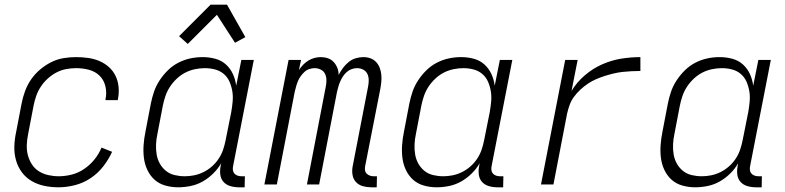

<svg xmlns="http://www.w3.org/2000/svg" viewBox="-20 -785 3340 817"><path d="M229 12Q198 12 169 6Q140 0 115 -14.5Q90 -29 73 -52Q56 -75 48 -103.5Q40 -132 41 -162.5Q42 -193 49 -225L72 -345Q77 -371 86.5 -397Q96 -423 112 -446.5Q128 -470 150.5 -489Q173 -508 198 -520.5Q223 -533 250 -537.5Q277 -542 303 -542Q329 -542 354.5 -538.5Q380 -535 402.5 -525.5Q425 -516 443 -500Q461 -484 471.5 -462.5Q482 -441 484.5 -415.5Q487 -390 482 -364L481 -359H429V-363Q435 -391 428.5 -418Q422 -445 403.5 -463Q385 -481 358.5 -488Q332 -495 304 -495Q283 -495 261.5 -491Q240 -487 220 -476.5Q200 -466 183 -450.5Q166 -435 153.5 -416Q141 -397 134 -376.5Q127 -356 123 -336L100 -216Q95 -192 94 -169Q93 -146 98.5 -125Q104 -104 115.5 -86Q127 -68 145 -56.5Q163 -45 185 -40Q207 -35 230 -35Q257 -35 285 -42Q313 -49 338 -66Q363 -83 382 -106.5Q401 -130 412 -157L457 -139Q442 -106 419 -76.5Q396 -47 365 -26.5Q334 -6 298.5 3Q263 12 229 12Z M738 12Q710 12 683.5 4.5Q657 -3 638 -20Q619 -37 607.5 -61Q596 -85 592.5 -112Q589 -139 591 -167.5Q593 -196 599 -225L622 -345Q627 -370 635.5 -395Q644 -420 659.5 -443.5Q675 -467 695 -486.5Q715 -506 739.5 -518.5Q764 -531 790 -536.5Q816 -542 842 -542Q870 -542 896 -535Q922 -528 941 -511Q960 -494 971 -470Q982 -446 985 -420L1007 -530H1060L972 -79Q970 -70 971 -61.5Q972 -53 977 -47Q982 -41 990 -38Q998 -35 1007 -35H1022L1021 12H997Q978 12 960.5 7Q943 2 931.5 -10.5Q920 -23 917.5 -41.5Q915 -60 919 -79L921 -90Q907 -66 886.5 -46Q866 -26 842 -12.5Q818 1 791 6.5Q764 12 738 12ZM766 -35Q786 -35 806 -39Q826 -43 845.5 -52.5Q865 -62 882 -77Q899 -92 911 -110.5Q923 -129 929.5 -148.5Q936 -168 940 -188L964 -308Q968 -331 970 -353.5Q972 -376 968.5 -397Q965 -418 956.5 -437.5Q948 -457 932 -470.5Q916 -484 895 -489.5Q874 -495 851 -495Q831 -495 809.5 -490.5Q788 -486 768.5 -476Q749 -466 732 -450Q715 -434 703 -415.5Q691 -397 684 -376.5Q677 -356 673 -336L650 -216Q645 -193 644 -171Q643 -149 646.5 -128Q650 -107 660 -89Q670 -71 686 -58Q702 -45 723 -40Q744 -35 766 -35Z M779 -598 742 -631 876 -765H946L1024 -627L980 -603L903 -722Z M1559 12Q1541 12 1523.5 7Q1506 2 1494.5 -10.5Q1483 -23 1480 -41.5Q1477 -60 1481 -79L1546 -415Q1549 -429 1549 -443.5Q1549 -458 1543.5 -470Q1538 -482 1526 -488.5Q1514 -495 1499 -495Q1488 -495 1476.5 -491Q1465 -487 1455.5 -478.5Q1446 -470 1439.5 -460Q1433 -450 1428 -439Q1423 -428 1420 -417Q1417 -406 1414 -394L1338 0H1286L1366 -415Q1369 -429 1369 -443.5Q1369 -458 1363.5 -470Q1358 -482 1345.5 -488.5Q1333 -495 1319 -495Q1307 -495 1295.5 -491Q1284 -487 1275 -478.5Q1266 -470 1259 -460Q1252 -450 1247.5 -439Q1243 -428 1240 -417Q1237 -406 1234 -394L1158 0H1105L1208 -530H1261L1252 -487Q1260 -499 1270 -509.5Q1280 -520 1292.5 -527.5Q1305 -535 1318.5 -538.5Q1332 -542 1345 -542Q1361 -542 1375.5 -537Q1390 -532 1400 -521Q1410 -510 1415.5 -496Q1421 -482 1421 -466Q1429 -482 1439.5 -496Q1450 -510 1463.5 -521Q1477 -532 1493.5 -537Q1510 -542 1526 -542Q1542 -542 1556 -537Q1570 -532 1580 -521.5Q1590 -511 1595.5 -497Q1601 -483 1602.5 -467.5Q1604 -452 1602.5 -436.5Q1601 -421 1598 -405L1534 -79Q1532 -70 1533 -61.5Q1534 -53 1539.5 -47Q1545 -41 1553 -38Q1561 -35 1569 -35H1584L1583 12Z M1838 12Q1810 12 1783.5 4.5Q1757 -3 1738 -20Q1719 -37 1707.5 -61Q1696 -85 1692.5 -112Q1689 -139 1691 -167.5Q1693 -196 1699 -225L1722 -345Q1727 -370 1735.5 -395Q1744 -420 1759.5 -443.5Q1775 -467 1795 -486.5Q1815 -506 1839.5 -518.5Q1864 -531 1890 -536.5Q1916 -542 1942 -542Q1970 -542 1996 -535Q2022 -528 2041 -511Q2060 -494 2071 -470Q2082 -446 2085 -420L2107 -530H2160L2072 -79Q2070 -70 2071 -61.5Q2072 -53 2077 -47Q2082 -41 2090 -38Q2098 -35 2107 -35H2122L2121 12H2097Q2078 12 2060.5 7Q2043 2 2031.5 -10.5Q2020 -23 2017.5 -41.5Q2015 -60 2019 -79L2021 -90Q2007 -66 1986.5 -46Q1966 -26 1942 -12.5Q1918 1 1891 6.5Q1864 12 1838 12ZM1866 -35Q1886 -35 1906 -39Q1926 -43 1945.5 -52.5Q1965 -62 1982 -77Q1999 -92 2011 -110.5Q2023 -129 2029.5 -148.5Q2036 -168 2040 -188L2064 -308Q2068 -331 2070 -353.5Q2072 -376 2068.5 -397Q2065 -418 2056.5 -437.5Q2048 -457 2032 -470.5Q2016 -484 1995 -489.5Q1974 -495 1951 -495Q1931 -495 1909.5 -490.5Q1888 -486 1868.5 -476Q1849 -466 1832 -450Q1815 -434 1803 -415.5Q1791 -397 1784 -376.5Q1777 -356 1773 -336L1750 -216Q1745 -193 1744 -171Q1743 -149 1746.5 -128Q1750 -107 1760 -89Q1770 -71 1786 -58Q1802 -45 1823 -40Q1844 -35 1866 -35Z M2282 0 2385 -530H2438L2412 -398Q2434 -435 2468.5 -464.5Q2503 -494 2543 -511.5Q2583 -529 2624 -535.5Q2665 -542 2705 -542V-483Q2687 -483 2667.5 -482Q2648 -481 2629.5 -479Q2611 -477 2592 -472.5Q2573 -468 2554 -462Q2535 -456 2516.5 -448Q2498 -440 2481 -428.5Q2464 -417 2449 -403Q2434 -389 2422 -372.5Q2410 -356 2403.5 -337.5Q2397 -319 2393 -301L2335 0Z M2938 12Q2910 12 2883.5 4.5Q2857 -3 2838 -20Q2819 -37 2807.5 -61Q2796 -85 2792.5 -112Q2789 -139 2791 -167.5Q2793 -196 2799 -225L2822 -345Q2827 -370 2835.5 -395Q2844 -420 2859.5 -443.5Q2875 -467 2895 -486.5Q2915 -506 2939.5 -518.5Q2964 -531 2990 -536.5Q3016 -542 3042 -542Q3070 -542 3096 -535Q3122 -528 3141 -511Q3160 -494 3171 -470Q3182 -446 3185 -420L3207 -530H3260L3172 -79Q3170 -70 3171 -61.5Q3172 -53 3177 -47Q3182 -41 3190 -38Q3198 -35 3207 -35H3222L3221 12H3197Q3178 12 3160.5 7Q3143 2 3131.5 -10.5Q3120 -23 3117.5 -41.5Q3115 -60 3119 -79L3121 -90Q3107 -66 3086.5 -46Q3066 -26 3042 -12.5Q3018 1 2991 6.5Q2964 12 2938 12ZM2966 -35Q2986 -35 3006 -39Q3026 -43 3045.5 -52.5Q3065 -62 3082 -77Q3099 -92 3111 -110.5Q3123 -129 3129.5 -148.5Q3136 -168 3140 -188L3164 -308Q3168 -331 3170 -353.5Q3172 -376 3168.5 -397Q3165 -418 3156.5 -437.5Q3148 -457 3132 -470.5Q3116 -484 3095 -489.5Q3074 -495 3051 -495Q3031 -495 3009.5 -490.5Q2988 -486 2968.5 -476Q2949 -466 2932 -450Q2915 -434 2903 -415.5Q2891 -397 2884 -376.5Q2877 -356 2873 -336L2850 -216Q2845 -193 2844 -171Q2843 -149 2846.5 -128Q2850 -107 2860 -89Q2870 -71 2886 -58Q2902 -45 2923 -40Q2944 -35 2966 -35Z"/></svg>

Font: Lode Dark
Style: Italic
Weight: 400
Italic angle: -11°
Monospace: yes
Designer: Belleve Invis
Foundry: Belleve Invis
Version: Version 29.2.0; ttfautohint (v1.8.3)